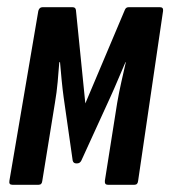

<svg xmlns="http://www.w3.org/2000/svg" viewBox="-20 -511 471 531"><path d="M14 0Q4 0 6 -11L86 -481Q89 -491 97 -491H181Q189 -491 190 -483L216 -225L325 -483Q328 -491 335 -491H423Q432 -491 431 -481L362 -11Q361 0 352 0H278Q269 0 270 -11L304 -226Q309 -255 315.5 -284Q322 -313 328 -339H327Q316 -314 306 -290Q296 -266 285 -242L205 -67Q203 -63 200 -61Q197 -59 192 -59Q187 -59 184.5 -61Q182 -63 181 -67L156 -242Q153 -264 150.5 -289.5Q148 -315 146 -339H144Q142 -313 139.5 -284.5Q137 -256 132 -227L97 -11Q96 0 87 0Z"/></svg>

Font: Sofia Sans Extra Condensed
Style: Bold Italic
Weight: 700
Italic angle: -9°
Designer: Botio Nikoltchev, Ani Petrova
Foundry: lettersoup
Version: Version 4.101